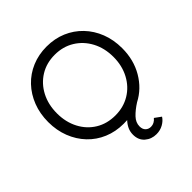

<svg xmlns="http://www.w3.org/2000/svg" viewBox="-238 -878 1261 1261"><g transform="rotate(-45 392.5 -248.0)"><path d="M392 10Q318 10 255 -16.5Q192 -43 146 -91.5Q100 -140 74.5 -205.5Q49 -271 49 -348Q49 -426 74.5 -491.5Q100 -557 146 -605.5Q192 -654 255 -680.5Q318 -707 392 -707Q467 -707 529.5 -680.5Q592 -654 638.5 -605.5Q685 -557 710.5 -491.5Q736 -426 736 -348Q736 -240 686.5 -155.5Q637 -71 554 -28Q510 0 481.5 30Q453 60 453 96Q453 122 467.5 136.5Q482 151 505 151Q536 151 559 123L603 155Q588 179 559.5 195Q531 211 496 211Q450 211 417 182.5Q384 154 384 104Q384 76 395 52.5Q406 29 425 9Q409 10 392 10ZM392 -67Q468 -67 527.5 -103Q587 -139 621 -203Q655 -267 655 -348Q655 -430 621 -494Q587 -558 527.5 -594.5Q468 -631 392 -631Q315 -631 256 -594.5Q197 -558 163.5 -494Q130 -430 130 -348Q130 -267 163.5 -203Q197 -139 256 -103Q315 -67 392 -67Z"/></g></svg>

Font: Lexend Deca Light
Style: Regular
Weight: 300
Designer: Bonnie Shaver-Troup, Thomas Jockin
Foundry: Lexend
Version: Version 1.008; ttfautohint (v1.8.4.7-5d5b)